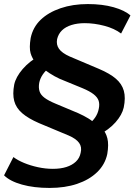

<svg xmlns="http://www.w3.org/2000/svg" viewBox="-20 -735 670 945"><path d="M224 190Q147 190 88 173.5Q29 157 0 128L46 38Q67 54 98.5 67Q130 80 167 88Q204 96 240 96Q278 96 306.5 87Q335 78 353.5 60.5Q372 43 377 17Q384 -11 369.5 -31.5Q355 -52 318 -68L172 -129Q119 -152 89 -178Q59 -204 50 -238Q41 -272 50 -319Q58 -356 91.5 -395Q125 -434 178 -463L158 -423Q138 -447 130.5 -473.5Q123 -500 131 -548Q142 -601 180 -637.5Q218 -674 278 -694.5Q338 -715 412 -715Q484 -715 539 -699.5Q594 -684 622 -659L576 -570Q543 -595 493.5 -608Q444 -621 397 -621Q361 -621 332 -612Q303 -603 285 -585.5Q267 -568 261 -542Q256 -515 270.5 -494.5Q285 -474 323 -457L467 -396Q521 -373 550.5 -347.5Q580 -322 589.5 -288Q599 -254 589 -206Q581 -170 549 -133.5Q517 -97 462 -68L482 -104Q501 -84 508.5 -54Q516 -24 508 23Q497 75 458 112.5Q419 150 359.5 170Q300 190 224 190ZM173 -327Q169 -304 174.5 -286Q180 -268 199.5 -253.5Q219 -239 253 -225L365 -178Q392 -166 415 -152Q438 -138 449 -124L414 -122Q435 -137 448.5 -157Q462 -177 466 -199Q471 -222 465.5 -239Q460 -256 441 -271Q422 -286 386 -301L274 -347Q248 -359 225 -374Q202 -389 189 -401L224 -403Q203 -387 190 -367.5Q177 -348 173 -327Z"/></svg>

Font: Nunito Sans 7pt SemiExpanded
Style: Bold Italic
Weight: 700
Width: 6
Italic angle: -9°
Designer: Vernon Adams
Foundry: Vernon Adams
Version: Version 3.101;gftools[0.9.27]